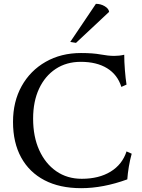

<svg xmlns="http://www.w3.org/2000/svg" viewBox="-20 -971 740 1003"><path d="M404 12Q292 12 212.5 -29.5Q133 -71 90.5 -148.5Q48 -226 48 -334Q48 -440 93 -521Q138 -602 218.5 -648Q299 -694 403 -694Q465 -694 505.5 -686.5Q546 -679 577 -679Q604 -679 629 -685Q629 -649 632.5 -604.5Q636 -560 641 -529L614 -517Q594 -581 539.5 -614.5Q485 -648 402 -648Q327 -648 271 -611Q215 -574 184 -507.5Q153 -441 153 -351Q153 -257 185 -186.5Q217 -116 274 -76.5Q331 -37 407 -37Q497 -37 558 -74.5Q619 -112 641 -180L668 -168Q659 -136 653 -100Q647 -64 645 -34Q519 12 404 12ZM550 -909 377 -747 347 -752 481 -951Q506 -951 527 -938.5Q548 -926 550 -909Z"/></svg>

Font: Average
Style: Regular
Weight: 400
Designer: Eduardo Tunni
Foundry: Eduardo Rodriguez Tunni
Version: Version 1.003; ttfautohint (v1.8.4.7-5d5b)